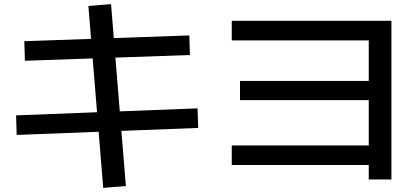

<svg xmlns="http://www.w3.org/2000/svg" viewBox="-20 -826 2040 932"><path d="M481 86 409 -797 519 -806 591 77ZM61 -171 58 -266 939 -300 942 -205ZM101 -531 98 -626 899 -654 902 -559Z M1770 45V-25H1105V-120H1770V-340H1145V-433H1770V-630H1105V-725H1880V45Z"/></svg>

Font: M PLUS 1 Code Medium
Style: Regular
Weight: 500
Designer: Coji Morishita
Foundry: UNDERFOREST DESIGN
Version: Version 1.002